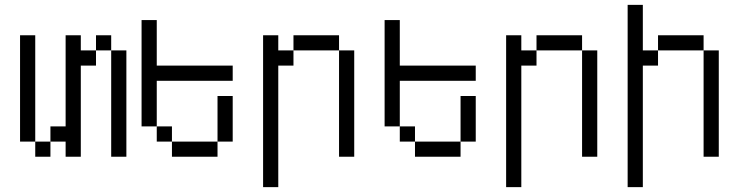

<svg xmlns="http://www.w3.org/2000/svg" viewBox="-20 -645 3040 790"><path d="M125 -62.5V0H187.5V-62.5ZM125 -62.5V-500H62.5V-62.5ZM250 -62.5V0H312.5Q312.5 0 312.5 -375H375V-437.5H312.5V-500H250Q250 -500 250 -125H187.5V-62.5ZM437.5 -437.5V0H500V-437.5ZM375 -437.5H437.5V-500H375Z M937.5 -312.5V-375H625V-562.5H562.5V-125H625V-62.5H687.5V0H875V-62.5H687.5V-125H625V-312.5ZM875 -62.5H937.5V-250H875Z M1062.5 -500Q1062.5 -500 1062.5 125H1125Q1125 125 1125 -375H1187.5V-437.5H1125V-500ZM1375 -437.5V0H1437.5V-437.5ZM1187.5 -437.5H1375V-500H1187.5Z M1937.5 -312.5V-375H1625V-562.5H1562.5V-125H1625V-62.5H1687.5V0H1875V-62.5H1687.5V-125H1625V-312.5ZM1875 -62.5H1937.5V-250H1875Z M2062.5 -500Q2062.5 -500 2062.5 125H2125Q2125 125 2125 -375H2187.5V-437.5H2125V-500ZM2375 -437.5V0H2437.5V-437.5ZM2187.5 -437.5H2375V-500H2187.5Z M2562.5 -625Q2562.5 -625 2562.5 125H2625Q2625 125 2625 -375H2687.5V-437.5H2625V-625ZM2875 -437.5V0H2937.5V-437.5ZM2687.5 -437.5H2875V-500H2687.5Z"/></svg>

Font: CalcUnifontExMono
Style: Regular
Weight: 500
Version: Version 15.0.06